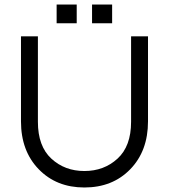

<svg xmlns="http://www.w3.org/2000/svg" viewBox="-20 -823 749 851"><path d="M561 -662H636V-285Q636 -154 557.5 -73Q479 8 354 8Q230 8 151.5 -73Q73 -154 73 -285V-662H148V-283Q148 -175 207.5 -120Q267 -65 354 -65Q441 -65 501 -120Q561 -175 561 -283ZM231 -803H320V-720H231ZM388 -803H477V-720H388Z"/></svg>

Font: Questrial
Style: Regular
Weight: 400
Designer: Joe Prince
Foundry: Joe Prince
Version: Version 1.002